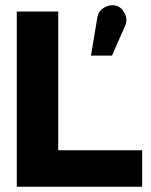

<svg xmlns="http://www.w3.org/2000/svg" viewBox="-20 -712 577 732"><path d="M44 0V-668H202V-139H522V0ZM327 -500Q333 -536 339 -572.5Q345 -609 351 -645Q355 -668 372.5 -680Q390 -692 407 -692Q433 -692 447.5 -673.5Q462 -655 462 -635Q462 -626 459 -618L407 -500Z"/></svg>

Font: Atkinson Hyperlegible
Style: Bold
Weight: 700
Designer: Elliott Scott, Megan Eiswerth, Linus Boman, Theodore Petrosky
Foundry: Braille Institute
Version: Version 1.006; ttfautohint (v1.8.3)